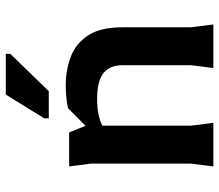

<svg xmlns="http://www.w3.org/2000/svg" viewBox="-68 -706 774 679"><g transform="rotate(-90 319.5 -367.0)"><path d="M418 0 428 -80V-320Q428 -367 399.5 -389Q371 -411 309 -411Q277 -411 253.5 -406Q230 -401 213.5 -392Q197 -383 185 -371V-424L276 -514Q295 -518 314.5 -520Q334 -522 356 -522Q410 -522 457 -504.5Q504 -487 533 -443.5Q562 -400 562 -321V-80L572 0ZM70 0 80 -80V-432L70 -510H190L214 -451V-80L224 0ZM336 -582H240V-598L324 -734H468V-718Z"/></g></svg>

Font: AR One Sans
Style: Bold
Weight: 700
Designer: Niteesh Yadav
Foundry: Niteesh Yadav
Version: Version 1.001;gftools[0.9.33]